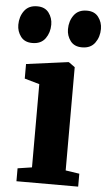

<svg xmlns="http://www.w3.org/2000/svg" viewBox="-73 -844 491 880"><g transform="rotate(5 172.5 -403.5)"><path d="M37 0V-59.5L102.5 -69.5V-452.5L34 -472V-539L225.5 -564.5H229L257.5 -544V-69L321 -59.5V0ZM53.5 -637.5Q18.5 -637.5 0.8 -661.2Q-17 -685 -17 -715Q-17 -752.5 3 -779.8Q23 -807 62 -807H63Q98 -807 115.8 -783.2Q133.5 -759.5 133.5 -729Q133.5 -692 113.8 -664.8Q94 -637.5 54.5 -637.5ZM282 -637.5Q247 -637.5 229.2 -661.2Q211.5 -685 211.5 -715Q211.5 -752.5 231.5 -779.8Q251.5 -807 290.5 -807H291.5Q326.5 -807 344.2 -783.2Q362 -759.5 362 -729Q362 -692 342.2 -664.8Q322.5 -637.5 283 -637.5Z"/></g></svg>

Font: Merriweather 28pt ExtraBold
Style: Regular
Weight: 800
Version: Version 2.100